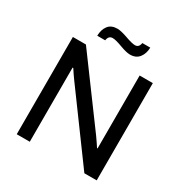

<svg xmlns="http://www.w3.org/2000/svg" viewBox="-195 -1019 1125 1173"><g transform="rotate(30 368.0 -433.0)"><path d="M211 -767Q212 -811 233 -838.5Q254 -866 297 -866Q323 -866 370.5 -849Q418 -832 439 -832Q467 -832 472 -866H528Q527 -823 505 -795Q483 -767 441 -767Q416 -767 369 -784.5Q322 -802 301 -802Q272 -802 267 -767ZM86 0V-686H178L511 -234Q542 -190 553 -172H557V-686H650V0H563L226 -460Q202 -493 183 -523H178V0Z"/></g></svg>

Font: Archivo
Style: Regular
Weight: 400
Designer: Hector Gatti
Foundry: Omnibus-Type
Version: Version 2.001